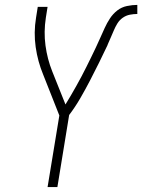

<svg xmlns="http://www.w3.org/2000/svg" viewBox="-20 -763 580 783"><path d="M174 0 222 -292 156 -459Q134 -512 125.5 -571Q117 -630 127 -691L134 -735H174L167 -691Q158 -633 165.5 -577.5Q173 -522 193 -472L247 -337Q258 -355 269.5 -374.5Q281 -394 291.5 -413Q302 -432 312.5 -451.5Q323 -471 332.5 -490.5Q342 -510 352 -530Q362 -550 371 -569.5Q380 -589 389 -609Q398 -629 407 -649Q416 -669 428.5 -688Q441 -707 458.5 -720.5Q476 -734 498 -738.5Q520 -743 540 -743V-706Q525 -706 509.5 -703Q494 -700 480.5 -690.5Q467 -681 458.5 -667Q450 -653 444 -638.5Q438 -624 431.5 -609.5Q425 -595 419 -581V-580Q402 -544 384 -507.5Q366 -471 347 -434.5Q328 -398 307.5 -362.5Q287 -327 262 -294L214 0Z"/></svg>

Font: Iosevka Term Curly XLt Obl
Style: Regular
Weight: 200
Italic angle: -9°
Designer: Belleve Invis
Foundry: Belleve Invis
Version: Version 32.3.0